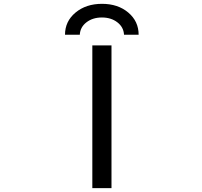

<svg xmlns="http://www.w3.org/2000/svg" viewBox="-20 -966 1040 988"><path d="M455.1 2V-732.4H553.7V2ZM693.4 -787.1H618.2Q616.2 -826.2 584 -851.1Q551.8 -876 504.4 -876Q457 -876 424.8 -851.1Q392.6 -826.2 390.6 -787.1H314.5Q314.5 -856.4 368.7 -901.4Q422.9 -946.3 504.9 -946.3Q586.9 -946.3 640.1 -901.4Q693.4 -856.4 693.4 -787.1Z"/></svg>

Font: GenEi Gothic M Regular
Style: Regular
Weight: 400
Designer: o_tamon (Modified); [Source Han Sans]
Ryoko NISHIZUKA  (kana & ideographs); Paul D. Hunt (Latin, Greek & Cyrillic); Wenl
Version: Version 1.1a;Original Version 1.004